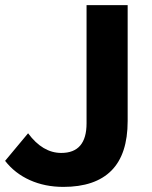

<svg xmlns="http://www.w3.org/2000/svg" viewBox="-36 -720 597 752"><path d="M-16 -90 74 -198Q131 -121 204 -121Q303 -121 303 -237V-700H464V-246Q464 -116 400.5 -52Q337 12 212 12Q140 12 81 -14.5Q22 -41 -16 -90Z"/></svg>

Font: CMG Sans
Style: Bold
Weight: 700
Designer: Julieta Ulanovsky
Foundry: Julieta Ulanovsky
Version: Version 7.200